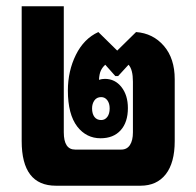

<svg xmlns="http://www.w3.org/2000/svg" viewBox="-20 -591 625 611"><path d="M158 0Q49 0 49 -142V-571H183V-170Q183 -115 219 -115H366Q384 -115 393.5 -129.5Q403 -144 403 -170V-331Q403 -370 389 -385L356 -349H347L315 -385Q306 -377 301 -366.5Q296 -356 295 -337Q304 -340 314 -340Q346 -340 366.5 -314Q387 -288 387 -247Q387 -202 364 -176.5Q341 -151 300 -151Q255 -151 226 -188Q196 -227 196 -303Q196 -365 221.5 -416.5Q247 -468 293 -489L353 -430L413 -489Q467 -485 501.5 -445Q536 -405 536 -339V-142Q536 -73 507.5 -36.5Q479 0 427 0ZM302 -209Q314 -209 321.5 -219Q329 -229 329 -246Q329 -262 321.5 -272Q314 -282 302 -282Q288 -282 280.5 -271.5Q273 -261 273 -246Q273 -229 280.5 -219Q288 -209 302 -209Z"/></svg>

Font: Noto Sans Thai Looped UI Condensed ExtraBold
Style: Regular
Weight: 800
Width: 3
Designer: Cadson Demak Team
Foundry: Cadson Demak Co., Ltd.
Version: Version 1.000